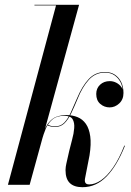

<svg xmlns="http://www.w3.org/2000/svg" viewBox="-20 -770 545 800"><path d="M13 0 213.5 -747.5H123.5V-750H309.5L103.5 0ZM323.5 10Q289 10 271 -7.2Q253 -24.5 253 -61.5Q253 -67 254 -75Q255 -83 256.5 -88.5L268.5 -141.5Q273.5 -163.5 280.5 -188.5Q287.5 -213.5 289.2 -236.2Q291 -259 282.5 -273.2Q274 -287.5 247.5 -287.5Q215.5 -287.5 197.2 -271.2Q179 -255 170 -232.2Q161 -209.5 155.5 -190H153Q164 -234.5 180.5 -256Q197 -277.5 216.5 -284Q236 -290.5 256 -290.5Q282 -290.5 303 -282Q324 -273.5 337.8 -254Q351.5 -234.5 356 -202.2Q360.5 -170 353 -122.5L334.5 -27.5Q334 -26 333.8 -23Q333.5 -20 333.5 -18.5Q333.5 -1.5 351.5 -1.5Q375.5 -1.5 401 -19Q426.5 -36.5 451.5 -72.5Q476.5 -108.5 498 -163.5L500.5 -162.5Q467.5 -79.5 424 -34.8Q380.5 10 323.5 10ZM209.5 -241Q199 -241 190.5 -243.2Q182 -245.5 177 -248.5L178.5 -251.5Q183.5 -248 190.8 -245.8Q198 -243.5 209.5 -243.5Q233 -243.5 248.2 -259.5Q263.5 -275.5 275.2 -301.8Q287 -328 300.5 -359.5Q322 -411 349.5 -440.5Q377 -470 417.5 -470Q441.5 -470 458.5 -458.8Q475.5 -447.5 485 -427.8Q494.5 -408 494.5 -382.5Q494.5 -355.5 476.8 -339Q459 -322.5 437 -322.5Q414.5 -322.5 397.8 -337Q381 -351.5 381 -378.5Q381 -402 397 -417Q413 -432 437.5 -432Q451.5 -432 464.2 -425.5Q477 -419 485.2 -408Q493.5 -397 493.5 -382.5H492Q492 -407 482.8 -426Q473.5 -445 457.2 -456.2Q441 -467.5 417.5 -467.5Q377.5 -467.5 350.2 -437.5Q323 -407.5 303.5 -358.5Q289.5 -325 276.8 -298.2Q264 -271.5 248.5 -256.2Q233 -241 209.5 -241Z"/></svg>

Font: Bodoni Moda 72pt Medium
Style: Italic
Weight: 500
Italic angle: -13°
Designer: Owen Earl
Foundry: indestructible type
Version: Version 2.004